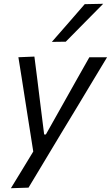

<svg xmlns="http://www.w3.org/2000/svg" viewBox="-20 -798 585 1013"><path d="M37.5 195Q66 147.5 96.5 98.5Q126.5 49 155.5 1.5Q148 -46 140.5 -94Q133 -141.5 125.5 -188.5L111.5 -278Q103 -331 94.5 -387Q85.5 -442.5 77 -496L161.5 -499.5Q169.5 -435 177.5 -374Q185 -312.5 193 -248L213 -88.5H222L312 -248.5Q347.5 -312 381.8 -372.8Q416 -433.5 451.5 -496H545Q521 -456 498.5 -419Q476 -381.5 449 -336.8Q422 -292 384.5 -229.5L300 -90Q242.5 5.5 202.8 71.8Q163 138 130.5 192ZM253.5 -577Q298 -627.5 341 -677Q384 -726 427 -776L524.5 -778Q474 -727 424.8 -677.2Q375.5 -627.5 327 -578Z"/></svg>

Font: Heraclito
Style: Italic
Weight: 400
Italic angle: -12°
Designer: Kostas Bartsokas (font) & Cristiano Sobral (main changes)
Foundry: Kostas Bartsokas (font) & Cristiano Sobral (main changes)
Version: Version 1.00;July 8, 2020;FontCreator 13.0.0.2655 64-bit